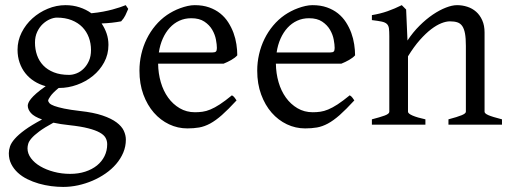

<svg xmlns="http://www.w3.org/2000/svg" viewBox="-20 -489 2003 753"><path d="M336.9 -293Q336.9 -318.8 328.4 -342Q319.8 -365.2 303 -382.6Q286.1 -399.9 261 -409.9Q235.8 -419.9 203.1 -419.9Q190.9 -419.9 176 -413.6Q161.1 -407.2 147.9 -395Q134.8 -382.8 126 -364.3Q117.2 -345.7 117.2 -321.8Q117.2 -295.9 125.2 -272.7Q133.3 -249.5 149.7 -232.4Q166 -215.3 191.2 -205.3Q216.3 -195.3 251 -195.3Q265.1 -195.3 280.5 -201.4Q295.9 -207.5 308.3 -220Q320.8 -232.4 328.9 -250.5Q336.9 -268.6 336.9 -293ZM252.9 2Q234.4 0 218.8 -2.4Q203.1 -4.9 189.5 -7.8Q154.3 11.2 134 26.4Q113.8 41.5 103.5 53.5Q93.3 65.4 90.6 75.2Q87.9 85 87.9 92.8Q87.9 113.3 101.6 131.6Q115.2 149.9 138.2 163.3Q161.1 176.8 191.4 184.8Q221.7 192.9 254.9 192.9Q287.6 192.9 314.5 184.1Q341.3 175.3 360.4 159.9Q379.4 144.5 389.9 123.3Q400.4 102.1 400.4 76.7Q400.4 63 394 51.5Q387.7 40 371.1 30.8Q354.5 21.5 325.9 14.2Q297.4 6.8 252.9 2ZM405.3 -313Q405.3 -275.4 388.4 -244.4Q371.6 -213.4 344.2 -191.2Q316.9 -168.9 282.2 -156.5Q247.6 -144 211.9 -144H210Q186.5 -124.5 177.7 -111.6Q168.9 -98.6 168.9 -95.7Q168.9 -89.8 174.1 -84.2Q179.2 -78.6 193.1 -73.5Q207 -68.4 231.4 -63.2Q255.9 -58.1 293.9 -53.7Q347.2 -47.9 381.8 -36.1Q416.5 -24.4 437 -9Q457.5 6.3 465.6 23.9Q473.6 41.5 473.6 58.6Q473.6 85.4 463.4 109.6Q453.1 133.8 435.5 154.3Q418 174.8 394 191.4Q370.1 208 342.8 219.7Q315.4 231.4 286.1 237.8Q256.8 244.1 228 244.1Q205.1 244.1 180.7 241Q156.2 237.8 132.3 231Q108.4 224.1 87.2 213.6Q65.9 203.1 49.8 188.2Q33.7 173.3 24.2 154.5Q14.6 135.7 14.6 111.8Q14.6 99.1 19.3 85.2Q23.9 71.3 38.1 55.2Q52.2 39.1 77.6 20.5Q103 2 145 -20.5Q113.3 -31.7 101.1 -45.9Q88.9 -60.1 88.9 -74.7Q88.9 -78.6 91.3 -85.2Q93.8 -91.8 101.3 -101.3Q108.9 -110.8 122.8 -123Q136.7 -135.3 159.2 -150.9Q134.3 -157.7 114 -170.7Q93.8 -183.6 79.3 -201.9Q64.9 -220.2 56.9 -243.4Q48.8 -266.6 48.8 -293.9Q48.8 -329.6 64.9 -361.6Q81.1 -393.6 107.4 -417.2Q133.8 -440.9 167.5 -454.8Q201.2 -468.8 236.8 -468.8Q266.1 -468.8 291.7 -460.4Q317.4 -452.1 338.4 -437Q363.8 -439.5 384.3 -443.4Q404.8 -447.3 421.1 -451.7Q437.5 -456.1 450.2 -460.4Q462.9 -464.8 473.1 -468.8L482.9 -454.1Q477.1 -440.4 471.7 -429Q466.3 -417.5 455.1 -405.3Q436.5 -401.9 418.7 -399.9Q400.9 -397.9 378.4 -397Q391.1 -378.4 398.2 -357.4Q405.3 -336.4 405.3 -313Z M730 -417.5Q704.6 -417.5 683.3 -407.7Q662.1 -397.9 645.8 -380.1Q629.4 -362.3 618.4 -337.6Q607.4 -313 603 -283.2H812Q823.2 -283.2 826.9 -286.9Q830.6 -290.5 830.6 -300.8Q830.6 -314 826.9 -333.7Q823.2 -353.5 812.3 -372.3Q801.3 -391.1 781.5 -404.3Q761.7 -417.5 730 -417.5ZM910.6 -272Q901.9 -262.2 887.2 -253.9Q872.6 -245.6 856.9 -239.3H600.1Q600.6 -201.2 610.6 -166.7Q620.6 -132.3 639.4 -106.2Q658.2 -80.1 684.8 -64.5Q711.4 -48.8 744.6 -48.8Q759.8 -48.8 774.2 -50.8Q788.6 -52.7 805.2 -59.6Q821.8 -66.4 842 -79.6Q862.3 -92.8 889.6 -115.2Q896 -111.8 900.6 -105.5Q905.3 -99.1 907.7 -95.2Q875 -59.6 850.3 -37.8Q825.7 -16.1 804 -4.4Q782.2 7.3 761 11Q739.7 14.6 714.8 14.6Q677.2 14.6 643.3 -1.5Q609.4 -17.6 583.5 -47.1Q557.6 -76.7 542.2 -118.4Q526.9 -160.2 526.9 -211.9Q526.9 -244.6 534.2 -276.4Q541.5 -308.1 555.4 -336.4Q569.3 -364.7 589.4 -388.7Q609.4 -412.6 634.8 -430.2Q645.5 -437.5 658.9 -444.6Q672.4 -451.7 687 -457Q701.7 -462.4 716.1 -465.6Q730.5 -468.8 743.7 -468.8Q775.4 -468.8 800.3 -460Q825.2 -451.2 843.8 -436.3Q862.3 -421.4 875 -401.6Q887.7 -381.8 895.8 -359.9Q903.8 -337.9 907.2 -315.2Q910.6 -292.5 910.6 -272Z M1191.9 -417.5Q1166.5 -417.5 1145.3 -407.7Q1124 -397.9 1107.7 -380.1Q1091.3 -362.3 1080.3 -337.6Q1069.3 -313 1064.9 -283.2H1273.9Q1285.2 -283.2 1288.8 -286.9Q1292.5 -290.5 1292.5 -300.8Q1292.5 -314 1288.8 -333.7Q1285.2 -353.5 1274.2 -372.3Q1263.2 -391.1 1243.4 -404.3Q1223.6 -417.5 1191.9 -417.5ZM1372.6 -272Q1363.8 -262.2 1349.1 -253.9Q1334.5 -245.6 1318.8 -239.3H1062Q1062.5 -201.2 1072.5 -166.7Q1082.5 -132.3 1101.3 -106.2Q1120.1 -80.1 1146.7 -64.5Q1173.3 -48.8 1206.5 -48.8Q1221.7 -48.8 1236.1 -50.8Q1250.5 -52.7 1267.1 -59.6Q1283.7 -66.4 1304 -79.6Q1324.2 -92.8 1351.6 -115.2Q1357.9 -111.8 1362.5 -105.5Q1367.2 -99.1 1369.6 -95.2Q1336.9 -59.6 1312.3 -37.8Q1287.6 -16.1 1265.9 -4.4Q1244.1 7.3 1222.9 11Q1201.7 14.6 1176.8 14.6Q1139.2 14.6 1105.2 -1.5Q1071.3 -17.6 1045.4 -47.1Q1019.5 -76.7 1004.2 -118.4Q988.8 -160.2 988.8 -211.9Q988.8 -244.6 996.1 -276.4Q1003.4 -308.1 1017.3 -336.4Q1031.2 -364.7 1051.3 -388.7Q1071.3 -412.6 1096.7 -430.2Q1107.4 -437.5 1120.8 -444.6Q1134.3 -451.7 1148.9 -457Q1163.6 -462.4 1178 -465.6Q1192.4 -468.8 1205.6 -468.8Q1237.3 -468.8 1262.2 -460Q1287.1 -451.2 1305.7 -436.3Q1324.2 -421.4 1336.9 -401.6Q1349.6 -381.8 1357.7 -359.9Q1365.7 -337.9 1369.1 -315.2Q1372.6 -292.5 1372.6 -272Z M1738.8 0V-21Q1773.9 -30.3 1790.5 -37.1Q1807.1 -43.9 1807.1 -50.8V-309.1Q1807.1 -338.9 1803.7 -357.4Q1800.3 -376 1793 -386.7Q1785.6 -397.5 1773.7 -401.4Q1761.7 -405.3 1744.6 -405.3Q1729.5 -405.3 1710.9 -397.9Q1692.4 -390.6 1671.1 -374.5Q1649.9 -358.4 1626.7 -332.3Q1603.5 -306.2 1580.1 -268.1V-50.8Q1580.1 -43.5 1598.4 -35.6Q1616.7 -27.8 1648.4 -21V0H1438.5V-21Q1470.7 -29.3 1488.8 -35.9Q1506.8 -42.5 1506.8 -50.8V-347.2Q1506.8 -366.2 1505.4 -377.4Q1503.9 -388.7 1497.3 -395Q1490.7 -401.4 1477.1 -404.3Q1463.4 -407.2 1438.5 -410.2V-429.7Q1471.7 -435.1 1500 -445.1Q1528.3 -455.1 1555.7 -468.8L1572.8 -451.7L1578.1 -330.1Q1599.6 -362.8 1625.5 -388.4Q1651.4 -414.1 1677.7 -431.9Q1704.1 -449.7 1728.8 -459.2Q1753.4 -468.8 1772.5 -468.8Q1793.5 -468.8 1813 -462.4Q1832.5 -456.1 1847.4 -442.9Q1862.3 -429.7 1871.3 -409.4Q1880.4 -389.2 1880.4 -361.8V-50.8Q1880.4 -43.9 1895.3 -37.4Q1910.2 -30.8 1948.7 -21V0Z"/></svg>

Font: Gentium Kaktovik
Style: Regular
Weight: 400
Designer: J. Victor Gaultney and Annie Olsen
Foundry: SIL International
Version: Version 1.102; 2013; Maintenance release